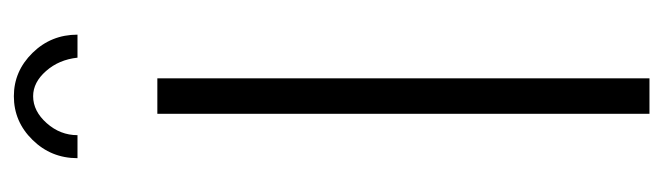

<svg xmlns="http://www.w3.org/2000/svg" viewBox="-360 -597 957 277"><g transform="rotate(-90 118.5 -458.5)"><path d="M62 -825.2H28.8Q28.8 -863.3 55.2 -890.1Q81.5 -917 118.2 -917Q154.3 -917 180.7 -890.1Q207 -863.3 207 -825.2H173.8Q170.9 -852.1 154.5 -870.6Q138.2 -889.2 118.2 -889.2Q96.7 -889.2 79.3 -869.6Q62 -850.1 62 -825.2ZM92.8 0V-710H144V0Z"/></g></svg>

Font: Rawline Light
Style: Regular
Weight: 300
Designer: Matt McInerney, Pablo Impallari, Rodrigo Fuenzalida
Foundry: Matt McInerney, Pablo Impallari, Rodrigo Fuenzalida
Version: Version 4.020;PS 004.020;hotconv 1.0.88;makeotf.lib2.5.64775